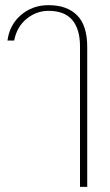

<svg xmlns="http://www.w3.org/2000/svg" viewBox="-20 -584 428 744"><path d="M290 -405Q290 -471 260 -506.5Q230 -542 168 -542Q121 -542 83 -511Q45 -480 35 -427H9Q17 -488 61.5 -526Q106 -564 168 -564Q240 -564 279 -524.5Q318 -485 318 -402V140H290Z"/></svg>

Font: Trirong Thin
Style: Regular
Weight: 250
Designer: Katatrad Team
Foundry: CadsonDemak
Version: Version 1.001